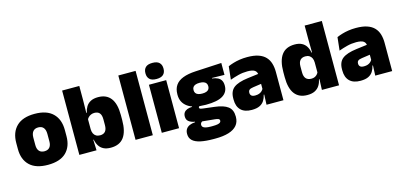

<svg xmlns="http://www.w3.org/2000/svg" viewBox="-74 -1200 3995 1901"><g transform="rotate(-15 1924.0 -250.0)"><path d="M278 15Q154.5 15 91.8 -45.2Q29 -105.5 29 -212.5V-275Q29 -384.5 92 -446Q155 -507.5 278 -507.5Q401.5 -507.5 464.2 -446Q527 -384.5 527 -275V-212.5Q527 -105.5 464.5 -45.2Q402 15 278 15ZM278 -124Q313.5 -124 331.8 -145.2Q350 -166.5 350 -206V-282Q350 -324.5 331.8 -346.5Q313.5 -368.5 278 -368.5Q243 -368.5 224.5 -346.5Q206 -324.5 206 -282V-206Q206 -166.5 224.5 -145.2Q243 -124 278 -124Z M923 12Q878.5 12 849 -3Q819.5 -18 802.5 -45.2Q785.5 -72.5 778.5 -109H736L776 -216.5Q776.5 -191 785.2 -172.5Q794 -154 810.8 -144Q827.5 -134 851.5 -134Q887 -134 905 -155.2Q923 -176.5 923 -219V-279Q923 -322 905.5 -342.8Q888 -363.5 852.5 -363.5Q833.5 -363.5 817.5 -356.5Q801.5 -349.5 790 -337.8Q778.5 -326 773 -311.5L732.5 -383.5H781Q788 -417.5 804.5 -445Q821 -472.5 851.2 -488.5Q881.5 -504.5 928.5 -504.5Q1013.5 -504.5 1057.2 -447.5Q1101 -390.5 1101 -275.5V-223Q1101 -106.5 1057.2 -47.2Q1013.5 12 923 12ZM602 0V-659.5H778V-517L775.5 -352L776 -340V-158L773 -128.5L778 0Z M1178 0V-659.5H1355V0Z M1447 0V-492.5H1624V0ZM1535.5 -528Q1487 -528 1465 -549.8Q1443 -571.5 1443 -608.5V-612.5Q1443 -649.5 1465 -671.2Q1487 -693 1535.5 -693Q1583.5 -693 1605.8 -671.2Q1628 -649.5 1628 -612.5V-608.5Q1628 -571 1605.8 -549.5Q1583.5 -528 1535.5 -528Z M1942 -155Q1817 -155 1755.8 -199.2Q1694.5 -243.5 1694.5 -322V-328Q1694.5 -383 1719.8 -420Q1745 -457 1797 -477.2Q1849 -497.5 1929 -501.5L2195 -515.5V-393.5L2067 -396V-391Q2102.5 -386.5 2125.5 -374.5Q2148.5 -362.5 2159.5 -342Q2170.5 -321.5 2170.5 -291.5V-288.5Q2170.5 -223.5 2115.5 -189.2Q2060.5 -155 1942 -155ZM1933 66H1949.5Q1982.5 66 2001.5 62.2Q2020.5 58.5 2028.8 51.2Q2037 44 2037 34V33Q2037 19 2023.8 13.8Q2010.5 8.5 1987.5 6.5L1840.5 -8L1878 -10.5Q1867.5 -8.5 1859.8 -3.8Q1852 1 1847.8 8.2Q1843.5 15.5 1843.5 25.5V26.5Q1843.5 38.5 1852.2 47.5Q1861 56.5 1880.8 61.2Q1900.5 66 1933 66ZM1925 192.5Q1848 192.5 1794.5 181Q1741 169.5 1713.5 144Q1686 118.5 1686 77V75Q1686 46.5 1698.5 27Q1711 7.5 1735 -3.2Q1759 -14 1792.5 -16V-21Q1753 -28 1730.8 -45.5Q1708.5 -63 1708.5 -96V-97Q1708.5 -121 1719.8 -137Q1731 -153 1752.2 -161.5Q1773.5 -170 1803.5 -170.5V-190L1921 -160H1889.5Q1877.5 -160 1872 -156.5Q1866.5 -153 1866.5 -146V-145.5Q1866.5 -136 1876 -132.5Q1885.5 -129 1906 -126.5L2021.5 -112.5Q2109.5 -102 2153 -69.2Q2196.5 -36.5 2196.5 33V36.5Q2196.5 89.5 2167.2 124Q2138 158.5 2082 175.5Q2026 192.5 1945.5 192.5ZM1935.5 -271.5Q1961.5 -271.5 1978 -277.8Q1994.5 -284 2002.8 -296Q2011 -308 2011 -325V-328Q2011 -345 2002.8 -357Q1994.5 -369 1978 -375.2Q1961.5 -381.5 1935.5 -381.5Q1910 -381.5 1893.2 -375.2Q1876.5 -369 1868.2 -357.2Q1860 -345.5 1860 -328V-325Q1860 -308 1868.2 -296Q1876.5 -284 1893.2 -277.8Q1910 -271.5 1935.5 -271.5Z M2520.5 0 2525.5 -126 2522 -130.5V-283.5L2520.5 -301.5Q2520.5 -336 2498.2 -352.2Q2476 -368.5 2422.5 -368.5Q2374 -368.5 2329.2 -357Q2284.5 -345.5 2243.5 -330.5L2258 -465Q2283 -476 2313.5 -485.2Q2344 -494.5 2380 -500Q2416 -505.5 2456.5 -505.5Q2525 -505.5 2570.8 -489.8Q2616.5 -474 2643.5 -445.2Q2670.5 -416.5 2682.2 -377Q2694 -337.5 2694 -290V0ZM2368 12Q2294 12 2256.2 -25.8Q2218.5 -63.5 2218.5 -133V-145.5Q2218.5 -219.5 2263.8 -254.5Q2309 -289.5 2408.5 -302L2534 -318L2544.5 -217L2438 -201.5Q2409 -197.5 2397.8 -187.8Q2386.5 -178 2386.5 -159V-157Q2386.5 -139.5 2398.2 -128.5Q2410 -117.5 2437.5 -117.5Q2460.5 -117.5 2477.2 -123.8Q2494 -130 2505.2 -140.5Q2516.5 -151 2523 -163.5L2548 -103.5H2519.5Q2512 -70 2495.8 -44Q2479.5 -18 2449 -3Q2418.5 12 2368 12Z M2937.5 12Q2852.5 12 2808.8 -45.2Q2765 -102.5 2765 -217V-269.5Q2765 -386 2808.8 -445.2Q2852.5 -504.5 2942.5 -504.5Q2986.5 -504.5 3015.5 -489.5Q3044.5 -474.5 3061.2 -447.5Q3078 -420.5 3084.5 -383.5H3130L3090 -281Q3089.5 -307 3080.8 -325.2Q3072 -343.5 3055.8 -353.5Q3039.5 -363.5 3015.5 -363.5Q2980 -363.5 2961.5 -342.5Q2943 -321.5 2943 -279.5V-219Q2943 -176.5 2961.8 -155.2Q2980.5 -134 3018 -134Q3036.5 -134 3051.2 -140.5Q3066 -147 3076.5 -158.5Q3087 -170 3093 -185L3136.5 -109H3087.5Q3080.5 -75 3063.5 -47.5Q3046.5 -20 3016 -4Q2985.5 12 2937.5 12ZM3088 0 3093 -128.5 3090 -153V-350V-372.5L3088 -517V-659.5H3264V0Z M3635 0 3640 -126 3636.5 -130.5V-283.5L3635 -301.5Q3635 -336 3612.8 -352.2Q3590.5 -368.5 3537 -368.5Q3488.5 -368.5 3443.8 -357Q3399 -345.5 3358 -330.5L3372.5 -465Q3397.5 -476 3428 -485.2Q3458.5 -494.5 3494.5 -500Q3530.5 -505.5 3571 -505.5Q3639.5 -505.5 3685.2 -489.8Q3731 -474 3758 -445.2Q3785 -416.5 3796.8 -377Q3808.5 -337.5 3808.5 -290V0ZM3482.5 12Q3408.5 12 3370.8 -25.8Q3333 -63.5 3333 -133V-145.5Q3333 -219.5 3378.2 -254.5Q3423.5 -289.5 3523 -302L3648.5 -318L3659 -217L3552.5 -201.5Q3523.5 -197.5 3512.2 -187.8Q3501 -178 3501 -159V-157Q3501 -139.5 3512.8 -128.5Q3524.5 -117.5 3552 -117.5Q3575 -117.5 3591.8 -123.8Q3608.5 -130 3619.8 -140.5Q3631 -151 3637.5 -163.5L3662.5 -103.5H3634Q3626.5 -70 3610.2 -44Q3594 -18 3563.5 -3Q3533 12 3482.5 12Z"/></g></svg>

Font: Anek Tamil ExtraBold
Style: Regular
Weight: 800
Designer: Aadarsh Rajan (Tamil), Yesha Goshar (Latin)
Foundry: Ek Type
Version: Version 1.003